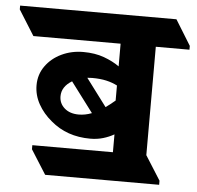

<svg xmlns="http://www.w3.org/2000/svg" viewBox="-117 -676 771 750"><g transform="rotate(5 269.0 -301.0)"><path d="M87 24 27 -71V-87H343V-157Q324 -146 300.5 -139Q277 -132 250 -132Q158 -132 95 -186Q62 -213 42.5 -248Q23 -283 23 -322Q23 -364 46.5 -397Q70 -430 109 -448.5Q148 -467 194 -467Q240 -467 275.5 -454Q311 -441 336 -423V-512H-6L-68 -611V-626H545L606 -527V-512H474V-87L534 8V24ZM237 -369Q227 -369 218 -368L299 -260Q316 -272 336 -289V-348Q317 -358 293 -363.5Q269 -369 237 -369ZM120 -287Q120 -259 141 -240.5Q162 -222 197 -222Q222 -222 248 -232L160 -349Q120 -325 120 -287Z"/></g></svg>

Font: Noto Serif Devanagari ExtraBold
Style: Regular
Weight: 800
Designer: Universal Thirst, Indian Type Foundry and the Monotype Design Team
Foundry: Monotype Imaging Inc.
Version: Version 2.004; ttfautohint (v1.8.4.7-5d5b)